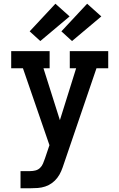

<svg xmlns="http://www.w3.org/2000/svg" viewBox="-20 -804 640 1029"><path d="M90 205V113H142Q156 113 170 109.5Q184 106 194.5 96Q205 86 210.5 72.5Q216 59 221 45L245 -26L103 -438H40V-530H246V-438H213L301 -160L388 -438H354V-530H560V-438H497L322 75Q316 94 308 113Q300 132 287.5 148.5Q275 165 258.5 177Q242 189 222.5 195.5Q203 202 182.5 203.5Q162 205 142 205ZM366 -584 309 -636 447 -784 523 -716ZM196 -584 139 -636 277 -784 353 -716Z"/></svg>

Font: Iosevka Slab Semibold Extended
Style: Regular
Weight: 600
Width: 7
Monospace: yes
Designer: Belleve Invis
Foundry: Belleve Invis
Version: Version 11.1.0; ttfautohint (v1.8.3)